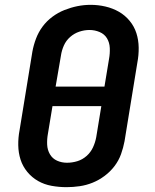

<svg xmlns="http://www.w3.org/2000/svg" viewBox="-20 -766 640 794"><path d="M255 8Q224 8 193.5 2.5Q163 -3 137.5 -17.5Q112 -32 93 -55Q74 -78 65 -106Q56 -134 55.5 -165.5Q55 -197 61 -228L114 -553Q119 -580 129 -606.5Q139 -633 156 -656Q173 -679 196.5 -696.5Q220 -714 246.5 -724.5Q273 -735 300 -740.5Q327 -746 355 -746Q386 -746 416 -739Q446 -732 471.5 -717.5Q497 -703 516 -680Q535 -657 544 -629Q553 -601 553.5 -569.5Q554 -538 548 -507L495 -182Q490 -155 480.5 -128.5Q471 -102 453.5 -79Q436 -56 412.5 -38.5Q389 -21 363 -10.5Q337 0 309.5 4Q282 8 255 8ZM210 -408H412L431 -523Q435 -545 434 -567.5Q433 -590 422.5 -607.5Q412 -625 392 -633.5Q372 -642 350 -642Q329 -642 308 -635Q287 -628 270 -613Q253 -598 244 -577.5Q235 -557 232 -536ZM257 -93Q279 -93 300 -99.5Q321 -106 338 -121Q355 -136 364.5 -156.5Q374 -177 378 -199L399 -327H197L178 -212Q174 -190 175 -168Q176 -146 186.5 -128Q197 -110 216 -101.5Q235 -93 257 -93Z"/></svg>

Font: Iosevka Slab Extended
Style: Bold Italic
Weight: 700
Width: 7
Italic angle: -9°
Monospace: yes
Designer: Belleve Invis
Foundry: Belleve Invis
Version: Version 11.1.0; ttfautohint (v1.8.3)